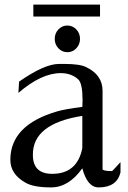

<svg xmlns="http://www.w3.org/2000/svg" viewBox="-20 -803 555 835"><path d="M125 -783V-731H415V-783ZM218 -634Q218 -610 234 -593Q250 -576 273 -576Q296 -576 312 -593Q328 -610 328 -634Q328 -658 312 -675Q296 -692 273 -692Q250 -692 234 -675Q218 -658 218 -634ZM338 -159Q316 -47 207 -47Q123 -47 123 -129Q121 -265 338 -299ZM244 -485Q291 -485 321 -457Q339 -439 339 -367Q339 -365 339 -362L338 -338Q265 -329 230 -319Q25 -260 25 -108Q25 -46 90 -9Q125 12 202 12Q279 12 338 -71Q360 12 409 12Q488 12 504 -53V-98Q469 -59 467 -59Q432 -59 426 -66V-408Q426 -477 355 -511Q328 -525 259 -525H237Q173 -525 63 -448L60 -399Q160 -485 244 -485Z"/></svg>

Font: Sawarabi Mincho
Style: Regular
Weight: 400
Version: Version 1.082; ttfautohint (v1.8.4.7-5d5b)